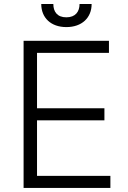

<svg xmlns="http://www.w3.org/2000/svg" viewBox="-20 -929 633 949"><path d="M96.6 0H525.6V-59.7H163V-334.2H496.1V-393.8H163V-667.6H518.5V-727.3H96.6ZM373.2 -909.1C373.2 -871.8 353.3 -843.4 307.9 -843.4C262.4 -843.4 243.6 -871.8 243.6 -909.1H183.9C183.9 -841.3 231.5 -795.1 307.9 -795.1C384.9 -795.1 432.9 -841.3 432.9 -909.1Z"/></svg>

Font: Karasuma Gothic
Style: Light
Weight: 300
Designer: Rasmus Andersson / Ryoko Nishizuka
Foundry: rsms
Version: Version 1.00